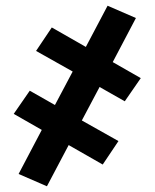

<svg xmlns="http://www.w3.org/2000/svg" viewBox="-20 -488 540 671"><path d="M144 163 45 120 126 -34 28 -90 84 -171 172 -121 234 -238 106 -310 161 -392 280 -324 356 -468 455 -425 374 -271 472 -215 416 -134 328 -184 266 -67 394 5 339 87 220 19Z"/></svg>

Font: Iosevka Heavy
Style: Regular
Weight: 900
Monospace: yes
Designer: Belleve Invis
Foundry: Belleve Invis
Version: Version 32.5.0; ttfautohint (v1.8.4)